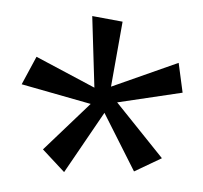

<svg xmlns="http://www.w3.org/2000/svg" viewBox="-36 -668 439 415"><g transform="rotate(5 183.5 -460.5)"><path d="M148.4 -630.9 214.8 -624.5 202.1 -482.4 343.3 -546.4 357.4 -482.9 218.3 -449.7 325.2 -337.9 267.6 -304.2 192.9 -424.8 117.2 -289.6 67.4 -334.5 161.6 -441.4 9.3 -470.7 36.1 -532.7 166.5 -477.1Z"/></g></svg>

Font: Neuton Cursive
Style: Regular
Weight: 500
Designer: Brian M Zick
Version: Version 1.43